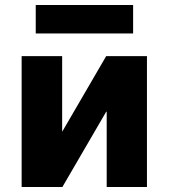

<svg xmlns="http://www.w3.org/2000/svg" viewBox="-20 -743 670 763"><path d="M227 -520V-221H228L402 -520H564V0H404V-299H402L228 0H66V-520ZM122 -610V-723H509V-610Z"/></svg>

Font: M PLUS 1p ExtraBold
Style: Regular
Weight: 800
Version: Version 1.062